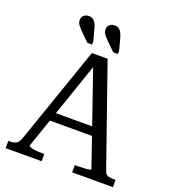

<svg xmlns="http://www.w3.org/2000/svg" viewBox="-161 -1029 1019 1147"><g transform="rotate(20 349.0 -456.0)"><path d="M426 -854 446 -780V-758H416L371 -802Q351 -822 338.5 -837Q326 -852 326 -871Q326 -890 339 -901Q352 -912 371 -912Q384 -912 394 -906.5Q404 -901 412 -888.5Q420 -876 426 -854ZM262 -854 282 -780V-758H252L207 -802Q187 -822 174.5 -837Q162 -852 162 -871Q162 -890 175 -901Q188 -912 207 -912Q220 -912 230 -906.5Q240 -901 248 -888.5Q256 -876 262 -854ZM185 -299H486L487 -245H179ZM321 -671 337 -643 138 -64Q138 -59 150.5 -54.5Q163 -50 182.5 -48Q202 -46 221 -46H237V0H8V-46H13Q41 -46 57 -54Q73 -62 83 -90L298 -710H398L620 -74Q627 -55 643.5 -50.5Q660 -46 685 -46H690V0H431V-46H448Q467 -46 486.5 -47Q506 -48 519.5 -50.5Q533 -53 533 -56Z"/></g></svg>

Font: Roboto Serif 28pt
Style: Regular
Weight: 400
Designer: Greg Gazdowicz
Foundry: Commercial Type
Version: Version 1.008